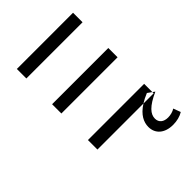

<svg xmlns="http://www.w3.org/2000/svg" viewBox="-258 -833 1186 1186"><g transform="rotate(-45 335.0 -240.5)"><path d="M598 0H509C526 -11 546 -21 570 -31L598 -11ZM598 -315V-396H107V-315ZM598 -621V-704H107V-621ZM546 223C579 223 611 215 635 200L617 152C601 163 577 169 556 169C519 169 493 151 493 116C493 77 524 40 613 0L598 -11V-83H107V0H509C449 38 428 82 428 124C428 183 472 223 546 223Z"/></g></svg>

Font: Montserrat-Alt1 Med
Style: Regular
Weight: 500
Designer: Differentunic
Foundry: Differentunic
Version: Version 7.222